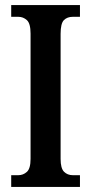

<svg xmlns="http://www.w3.org/2000/svg" viewBox="-20 -734 357 754"><path d="M24 0V-46H52Q71 -46 85.5 -59Q100 -72 100 -110V-602Q100 -642 85.5 -655Q71 -668 52 -668H24V-714H294V-668H266Q244 -668 231 -655Q218 -642 218 -601V-110Q218 -73 231.5 -59.5Q245 -46 266 -46H294V0Z"/></svg>

Font: Noto Serif Tamil ExtraCondensed SemiBold
Style: Italic
Weight: 600
Width: 2
Italic angle: -12°
Designer: Indian Type Foundry, Tom Grace, and the Monotype Design Team
Foundry: Monotype Imaging Inc.
Version: Version 2.003; ttfautohint (v1.8.4.7-5d5b)